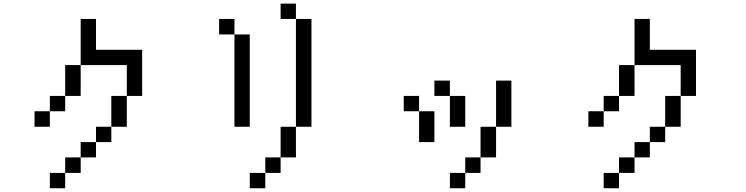

<svg xmlns="http://www.w3.org/2000/svg" viewBox="-20 -879 4040 1040"><path d="M167 -192.4V-276.4H250V-192.4ZM583 -192.4V-359.4H667V-192.4ZM583 -192.4V-109.4H500V-192.4ZM500 -109.4V-26.4H417V-109.4ZM417 -26.4V57.6H333V-26.4ZM333 57.6V140.6H250V57.6ZM667 -359.4V-526.4H417V-359.4H333V-276.4H250V-359.4H333V-526.4H417V-776.4H500V-609.4H750V-359.4Z M1500 -776.4V-859.4H1583V-776.4ZM1167 -692.4V-776.4H1250V-692.4ZM1583 -776.4H1667V-192.4H1583ZM1583 -192.4V-26.4H1500V-192.4ZM1500 -26.4V57.6H1417V-26.4ZM1417 57.6V140.6H1333V57.6ZM1250 -692.4H1333V-192.4H1250Z M2333 -359.4V-442.4H2417V-359.4ZM2167 -276.4V-359.4H2250V-276.4ZM2667 -192.4V-442.4H2750V-192.4ZM2667 -192.4V-26.4H2583V-192.4ZM2583 -26.4V57.6H2500V-26.4ZM2500 57.6V140.6H2417V57.6ZM2417 -359.4H2500V-192.4H2417ZM2250 -276.4H2333V-109.4H2250Z M3167 -192.4V-276.4H3250V-192.4ZM3583 -192.4V-359.4H3667V-192.4ZM3583 -192.4V-109.4H3500V-192.4ZM3500 -109.4V-26.4H3417V-109.4ZM3417 -26.4V57.6H3333V-26.4ZM3333 57.6V140.6H3250V57.6ZM3667 -359.4V-526.4H3417V-359.4H3333V-276.4H3250V-359.4H3333V-526.4H3417V-776.4H3500V-609.4H3750V-359.4Z"/></svg>

Font: KH Dot Kodenmachou 12
Style: Regular
Weight: 400
Designer: Original version for X68000 by Keitarou Hiraki (http://hp.vector.co.jp/authors/VA000874/) / TrueType conversion by Homem
Version: Version 1.00.20150527